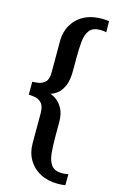

<svg xmlns="http://www.w3.org/2000/svg" viewBox="-141 -867 675 1073"><g transform="rotate(15 196.0 -330.5)"><path d="M352 144Q329.5 147 309 147Q250 147 206.5 123.8Q163 100.5 139 59.5Q115 18.5 115 -35V-210Q115 -250.5 98 -267.8Q81 -285 59.5 -288.5Q38 -292 24 -292V-367Q38 -367 59.5 -370.2Q81 -373.5 98 -389.5Q115 -405.5 115 -444V-625Q115 -706 167.5 -757Q220 -808 310 -808Q330 -808 351 -805L352 -741Q342.5 -743.5 333.5 -744.2Q324.5 -745 317 -745Q273.5 -745 254.8 -720.5Q236 -696 232 -654.2Q228 -612.5 228 -561V-484Q228 -430 213.8 -397.5Q199.5 -365 178.8 -349Q158 -333 139 -328Q156 -323.5 176.8 -308Q197.5 -292.5 212.8 -263.2Q228 -234 228 -188V-99Q228 -48 232.2 -6.5Q236.5 35 255.2 59.5Q274 84 317 84Q324.5 84 333.5 83Q342.5 82 353 80Z"/></g></svg>

Font: Alatsi
Style: Regular
Weight: 400
Designer: Spyros Zevelakis, Eben Sorkin
Foundry: www.sorkintype.com
Version: Version 1.008; ttfautohint (v1.8.4.7-5d5b)